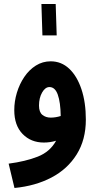

<svg xmlns="http://www.w3.org/2000/svg" viewBox="-20 -705 490 955"><path d="M52 230 23 109Q107 98 168 74Q229 50 259 -5Q230 4 198 4Q134 4 92.5 -38.5Q51 -81 51 -157Q51 -201 64 -244Q77 -287 101 -322.5Q125 -358 158.5 -379Q192 -400 232 -400Q285 -400 324 -363.5Q363 -327 385 -261.5Q407 -196 407 -110Q407 -10 361.5 63Q316 136 236 178Q156 220 52 230ZM174 -180Q174 -147 191 -133.5Q208 -120 232 -120Q257 -120 282 -128Q281 -196 267.5 -234Q254 -272 226 -272Q205 -272 189.5 -245Q174 -218 174 -180ZM191 -529 186 -685H257L262 -529Z"/></svg>

Font: Noto Sans Arabic ExtCond
Style: Bold
Weight: 700
Width: 2
Designer: Monotype Design Team, Nadine Chahine, Nizar Qandah and Khaled Hosny
Foundry: Monotype Imaging Inc.
Version: Version 2.012; ttfautohint (v1.8.4.7-5d5b)